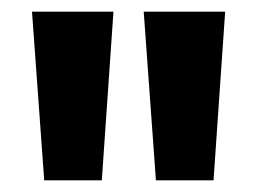

<svg xmlns="http://www.w3.org/2000/svg" viewBox="-20 -862 441 330"><path d="M155 -552H56L35 -842H175ZM347 -552H248L227 -842H367Z"/></svg>

Font: Yaldevi ExtraLight
Style: Regular
Weight: 200
Designer: Sol Matas, Rajitha Manaperi, Kosala Senevirathne
Foundry: Mooniak
Version: Version 1.100